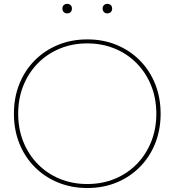

<svg xmlns="http://www.w3.org/2000/svg" viewBox="-20 -949 894 984"><path d="M427.7 14.6Q346.2 14.6 277.3 -13.7Q208.5 -42 157.7 -93.3Q106.9 -144.5 79.1 -214.1Q51.3 -283.7 51.3 -366.2Q51.3 -448.7 79.1 -518.3Q106.9 -587.9 157.7 -639.2Q208.5 -690.4 277.3 -718.8Q346.2 -747.1 427.7 -747.1Q509.3 -747.1 577.6 -718.8Q646 -690.4 696.8 -639.2Q747.6 -587.9 775.4 -518.3Q803.2 -448.7 803.2 -366.2Q803.2 -283.7 775.4 -214.1Q747.6 -144.5 696.8 -93.3Q646 -42 577.6 -13.7Q509.3 14.6 427.7 14.6ZM427.2 -5.9Q503.9 -5.9 568.6 -32.7Q633.3 -59.6 680.9 -108.2Q728.5 -156.7 754.9 -222.7Q781.2 -288.6 781.2 -366.2Q781.2 -443.8 754.9 -509.8Q728.5 -575.7 680.9 -624.3Q633.3 -672.9 568.6 -699.7Q503.9 -726.6 427.2 -726.6Q350.6 -726.6 285.9 -699.7Q221.2 -672.9 173.6 -624.3Q126 -575.7 99.6 -510Q73.2 -444.3 73.2 -366.2Q73.2 -288.1 99.6 -222.4Q126 -156.7 173.6 -108.2Q221.2 -59.6 285.9 -32.7Q350.6 -5.9 427.2 -5.9ZM530.3 -880.4Q519.5 -880.4 512.7 -887.2Q505.9 -894 505.9 -904.8Q505.9 -916 512.7 -922.6Q519.5 -929.2 530.3 -929.2Q541.5 -929.2 548.1 -922.6Q554.7 -916 554.7 -905.3Q554.7 -894 548.1 -887.2Q541.5 -880.4 530.3 -880.4ZM324.7 -880.4Q313.5 -880.4 306.6 -887.2Q299.8 -894 299.8 -904.8Q299.8 -916 306.6 -922.6Q313.5 -929.2 324.2 -929.2Q335.4 -929.2 342 -922.6Q348.6 -916 348.6 -905.3Q348.6 -894 342 -887.2Q335.4 -880.4 324.7 -880.4Z"/></svg>

Font: Kumbh Sans Thin
Style: Regular
Weight: 250
Version: Version 1.004